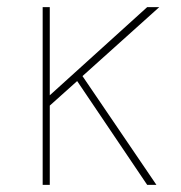

<svg xmlns="http://www.w3.org/2000/svg" viewBox="-20 -520 508 540"><path d="M394 -500 120 -252V-500H100V0H120V-223L197 -292L394 0H420L212 -306L428 -500Z"/></svg>

Font: Perun Thin
Style: Regular
Weight: 100
Foundry: Copyright (c) Stefan Peev, Context Ltd, 2016
Version: Version 1.089